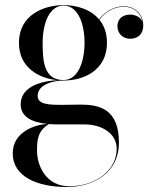

<svg xmlns="http://www.w3.org/2000/svg" viewBox="-20 -490 622 770"><path d="M63 -71.5C63 -23.5 104 0.5 170.5 7C123.5 9 31 37.5 31 125C31 219.5 132 260 247 260C359 260 457 200.5 457 82C457 -53.5 378 -70.5 303 -70.5C274.5 -70.5 263 -69.5 228 -69.5C173.5 -69.5 131 -71.5 131 -106C131 -150 192 -167 235 -167C316 -167 409 -208 409 -318.5C409 -357.5 397.5 -387.5 379 -410.5C407 -450 447 -463 476.5 -463C520.5 -463 546 -433 551.5 -402C544.5 -421.5 522 -431.5 501.5 -431.5C477.5 -431.5 451 -418.5 451 -385C451 -352 476.5 -334.5 501.5 -334.5C526.5 -334.5 554.5 -347 554.5 -389.5C554.5 -427.5 525.5 -465 476.5 -465C448 -465 406.5 -452 377.5 -412C343.5 -453 287 -469.5 235 -469.5C154 -469.5 56 -429 56 -318.5C56 -219 135 -176 210 -168.5C127 -163.5 63 -134 63 -71.5ZM151 -318.5C151 -392.5 176 -467.5 235 -467.5C294 -467.5 319 -392.5 319 -318.5C319 -244.5 294 -169 235 -169C156 -169 151 -244.5 151 -318.5ZM128.5 114.5C128.5 68 132 35.5 176 7.5C187 8.5 199 9 211.5 9H320C385 9 448 43 448 106.5C448 193.5 363.5 257 257.5 257C167 257 128.5 178 128.5 114.5Z"/></svg>

Font: Bodoni* 96pt
Style: Regular
Weight: 400
Version: Version 2.3